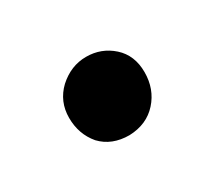

<svg xmlns="http://www.w3.org/2000/svg" viewBox="-45 -360 320 285"><g transform="rotate(-30 115.0 -217.5)"><path d="M66 -170Q49 -190 49 -218Q49 -246 69 -265Q90 -284 116 -284Q142 -284 161 -267Q180 -250 180 -221Q180 -192 162 -172Q144 -152 114 -151Q84 -151 66 -170Z"/></g></svg>

Font: Lusitana
Style: Bold
Weight: 700
Designer: Ana Paula Megda
Foundry: Ana Paula Megda
Version: Version 1.001; ttfautohint (v1.4.1)